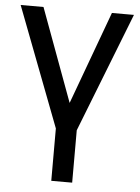

<svg xmlns="http://www.w3.org/2000/svg" viewBox="-53 -587 605 831"><g transform="rotate(5 249.0 -171.5)"><path d="M495.1 -545.4 292 -26.4V201.2H201.2V-26.4L2.9 -545.4H102.1L251 -141.6L399.4 -545.4Z"/></g></svg>

Font: IranNastaliq
Style: Regular
Weight: 400
Designer: Hossein Zahedi
Version: Version 1.5